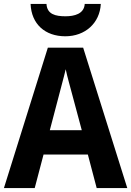

<svg xmlns="http://www.w3.org/2000/svg" viewBox="-20 -1052 669 979"><path d="M494 -1032H412C409 -981 359 -969 314 -969C263 -969 220 -979 217 -1032H136C140 -929 210 -867 313 -867C414 -867 489 -934 494 -1032ZM473 -93H629L404 -809H224L0 -93H157L202 -264H428ZM349 -567 397 -388H234L281 -567C287 -592 307 -663 315 -699C323 -660 339 -606 349 -567Z"/></svg>

Font: Noto Sans Kannada UI SemiCondensed
Style: Bold
Weight: 700
Width: 4
Designer: Jelle Bosma - Monotype Design Team
Foundry: Monotype Imaging Inc.
Version: Version 2.005